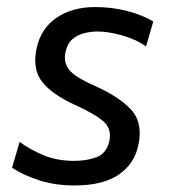

<svg xmlns="http://www.w3.org/2000/svg" viewBox="-20 -528 495 558"><path d="M197 11Q140 11 93.2 -4.2Q46.5 -19.5 15 -40.5L37 -115.5Q69.5 -92 108.2 -76.2Q147 -60.5 195.5 -60.5Q231.5 -60.5 260.2 -71Q289 -81.5 297.5 -117Q299.5 -126 299.5 -134Q299.5 -157 282.5 -173.5Q259 -195.5 194 -225Q130 -254.5 102 -291Q82.5 -316 82.5 -352.5Q82.5 -369 86.5 -388Q99 -445.5 144.5 -476.5Q190 -507.5 256 -507.5Q305.5 -507.5 349.8 -496Q394 -484.5 425.5 -465.5L404.5 -393Q374 -414.5 333.8 -425.5Q293.5 -436.5 263 -436.5Q246.5 -436.5 227 -432.2Q207.5 -428 191.8 -415.2Q176 -402.5 170.5 -377Q168.5 -368.5 168.5 -361Q168.5 -342 180 -326.5Q195.5 -305 255.5 -278.5Q324 -248 360 -210.5Q386 -183 386 -141Q386 -124.5 382 -106Q371 -52 325 -20.5Q279 11 197 11Z"/></svg>

Font: Heraclito
Style: Italic
Weight: 400
Italic angle: -12°
Designer: Kostas Bartsokas (font) & Cristiano Sobral (main changes)
Foundry: Kostas Bartsokas (font) & Cristiano Sobral (main changes)
Version: Version 1.00;July 8, 2020;FontCreator 13.0.0.2655 64-bit